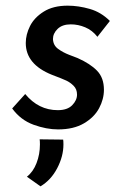

<svg xmlns="http://www.w3.org/2000/svg" viewBox="-20 -448 449 678"><path d="M23 -65 69 -116Q116 -59 184 -59Q218 -59 235 -76.5Q252 -94 252 -114Q252 -133 240 -145Q228 -157 214 -163.5Q200 -170 163 -184Q71 -221 71 -296Q71 -326 86 -356Q101 -386 134.5 -407Q168 -428 219 -428Q257 -428 297 -416.5Q337 -405 368 -374L324 -318Q306 -341 281 -351.5Q256 -362 230 -362Q200 -362 183.5 -346Q167 -330 167 -310Q168 -288 185 -275.5Q202 -263 224 -254.5Q246 -246 254 -243Q299 -223 323 -198Q347 -173 347 -131Q347 -98 330 -66Q313 -34 276.5 -12.5Q240 9 185 9Q144 9 98.5 -7.5Q53 -24 23 -65ZM75 176Q97 159 109 128Q121 97 121 62Q121 50 120 44L203 45Q204 50 204 62Q204 104 182 146Q160 188 123 210Z"/></svg>

Font: Josefin Sans
Style: Italic
Weight: 400
Italic angle: -7°
Designer: Santiago Orozco
Foundry: Typemade
Version: Version 2.000